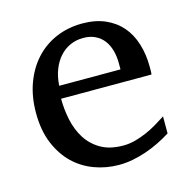

<svg xmlns="http://www.w3.org/2000/svg" viewBox="-82 -573 653 665"><g transform="rotate(-15 245.0 -241.0)"><path d="M456.1 -49.8Q435.1 -36.6 412.4 -25.4Q389.6 -14.2 365.5 -5.9Q341.3 2.4 316.4 7.3Q291.5 12.2 266.1 12.2Q220.7 12.2 178.7 -3.2Q136.7 -18.6 104.7 -49.3Q72.8 -80.1 53.5 -126.7Q34.2 -173.3 34.2 -235.8Q34.2 -294.4 51.8 -342Q69.3 -389.6 100.6 -423.6Q131.8 -457.5 174.8 -475.8Q217.8 -494.1 269 -494.1Q315.4 -494.1 350.6 -478.8Q385.7 -463.4 409.2 -436.3Q432.6 -409.2 444.3 -371.3Q456.1 -333.5 456.1 -289.1V-275.9Q456.1 -268.1 455.1 -261.2H130.9Q130.9 -223.1 138.9 -185.1Q147 -147 166 -116.7Q185.1 -86.4 217.3 -67.6Q249.5 -48.8 297.9 -48.8Q319.3 -48.8 340.3 -54.4Q361.3 -60.1 381.6 -68.8Q401.9 -77.6 420.4 -88.6Q439 -99.6 456.1 -110.8ZM356 -328.1Q356 -353 350.1 -374.3Q344.2 -395.5 332.3 -411.1Q320.3 -426.8 302 -435.8Q283.7 -444.8 258.8 -444.8Q233.9 -444.8 212.4 -435.3Q190.9 -425.8 174.6 -407.7Q158.2 -389.6 148.2 -364Q138.2 -338.4 136.2 -306.2H356Z"/></g></svg>

Font: Charis SIL CyrE
Style: Regular
Weight: 400
Foundry: SIL International
Version: Version 5.000